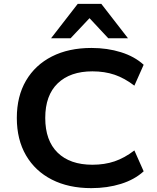

<svg xmlns="http://www.w3.org/2000/svg" viewBox="-20 -963 812 993"><path d="M452 10Q335 10 248.5 -34Q162 -78 114.5 -159.5Q67 -241 67 -353Q67 -465 114.5 -546Q162 -627 248.5 -671Q335 -715 453 -715Q535 -715 605.5 -693Q676 -671 723 -628L675 -520Q624 -559 572.5 -576.5Q521 -594 458 -594Q343 -594 278.5 -532Q214 -470 214 -353Q214 -236 278 -173.5Q342 -111 458 -111Q521 -111 572.5 -128.5Q624 -146 675 -185L723 -77Q676 -34 605.5 -12Q535 10 452 10ZM244 -765 382 -943H504L642 -765H540L443 -869L345 -765Z"/></svg>

Font: Nunito Sans 10pt SemiExpanded
Style: Bold
Weight: 700
Width: 6
Designer: Vernon Adams
Foundry: Vernon Adams
Version: Version 3.101;gftools[0.9.27]